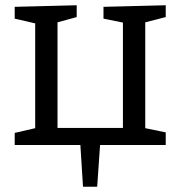

<svg xmlns="http://www.w3.org/2000/svg" viewBox="-20 -552 687 731"><path d="M611 -532V-487L533 -467V-64L611 -48V0H361L350 159H296L286 0H36V-46L114 -64V-463L36 -481V-526L272 -532V-487L199 -467V-65H448V-466L374 -481V-526Z"/></svg>

Font: Bitter Pro
Style: Regular
Weight: 400
Designer: Sol Matas, and Bitter project Authors
Foundry: Sol Matas
Version: Version 1.010